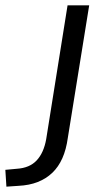

<svg xmlns="http://www.w3.org/2000/svg" viewBox="-135 -506 391 719"><path d="M-111 193 -115 130 -72 126Q-24 123 2.5 94.5Q29 66 38 15L118 -486H199L119 10Q113 54 98.5 86.5Q84 119 61 141Q38 163 6.5 175.5Q-25 188 -67 190Z"/></svg>

Font: Nunito Sans 12pt ExtraLight 12pt
Style: Italic
Weight: 400
Italic angle: -9°
Version: Version 3.101;gftools[0.9.27]